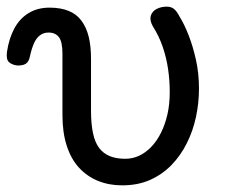

<svg xmlns="http://www.w3.org/2000/svg" viewBox="-69 -539 693 578"><path d="M299 19Q259 19 226 5.5Q193 -8 169 -34Q145 -60 132 -100Q119 -140 119 -192V-377Q119 -413 108.5 -427Q98 -441 77 -441Q62 -441 51 -432.5Q40 -424 33 -408Q26 -392 21 -369Q18 -353 8.5 -347Q-1 -341 -18 -342Q-33 -344 -42 -352Q-51 -360 -48 -383Q-42 -423 -26 -453Q-10 -483 17 -499.5Q44 -516 80 -516Q113 -516 137 -506.5Q161 -497 176 -477Q191 -457 198 -428.5Q205 -400 205 -362V-206Q205 -166 211 -138Q217 -110 229.5 -93.5Q242 -77 261.5 -69Q281 -61 308 -61Q330 -61 349.5 -70Q369 -79 386 -96.5Q403 -114 415.5 -139Q428 -164 435 -194.5Q442 -225 442 -262Q442 -297 437 -331Q432 -365 421 -397.5Q410 -430 391 -460Q381 -478 385 -491.5Q389 -505 402.5 -512Q416 -519 433 -519Q447 -519 455.5 -511.5Q464 -504 471 -490Q486 -466 499 -432.5Q512 -399 521 -358.5Q530 -318 530 -272Q530 -229 521 -187Q512 -145 493.5 -108Q475 -71 447.5 -42.5Q420 -14 383 2.5Q346 19 299 19Z"/></svg>

Font: Playwrite IT Trad
Style: Regular
Weight: 400
Designer: Veronika Burian, José Scaglione
Foundry: TypeTogether
Version: Version 1.002